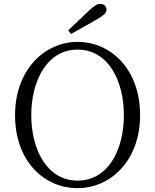

<svg xmlns="http://www.w3.org/2000/svg" viewBox="-20 -960 803 995"><path d="M334 -803 348 -784C391 -808 436 -833 479 -858C518 -880 532 -894 532 -911C532 -929 517 -940 499 -940C484 -940 469 -931 439 -903C405 -871 370 -838 334 -803ZM142 -363C142 -540 223 -703 382 -703C542 -703 622 -540 622 -363C622 -186 542 -24 382 -24C223 -24 142 -186 142 -363ZM382 -743C211 -743 58 -598 58 -363C58 -123 210 15 382 15C555 15 706 -130 706 -363C706 -603 553 -743 382 -743Z"/></svg>

Font: Noto Serif CJK JP Light
Style: Regular
Weight: 300
Designer: Ryoko NISHIZUKA 西塚涼子 (kana & ideographs); Frank Grießhammer (Latin, Greek & Cyrillic); Wenlong ZHANG 张文龙 (bopomofo); San
Foundry: Adobe Systems Incorporated
Version: Version 1.001;PS 1.001;hotconv 16.6.54;makeotf.lib2.5.65590